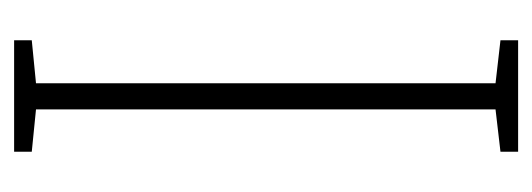

<svg xmlns="http://www.w3.org/2000/svg" viewBox="-261 -493 754 272"><g transform="rotate(90 116.0 -357.0)"><path d="M195 0V-25L135 -31V-682L195 -689V-714H37V-689L98 -682V-31L37 -25V0Z"/></g></svg>

Font: Noto Sans Georgian ExtraCondensed ExtraLight
Style: Regular
Weight: 200
Width: 2
Designer: Monotype Design Team, Akaki Razmadze
Foundry: Google LLC
Version: Version 2.005